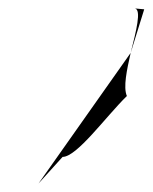

<svg xmlns="http://www.w3.org/2000/svg" viewBox="-20 -600 361 454"><path d="M71 -166 128 -229C162 -229 230 -324 280 -373C271 -394 280 -435 289 -475ZM297 -580H299ZM299 -580C315 -577 302 -527 289 -475L321 -578Z"/></svg>

Font: bitstorm
Style: sucnobl
Weight: 400
Version: Version 0.2